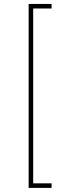

<svg xmlns="http://www.w3.org/2000/svg" viewBox="-20 -791 349 949"><path d="M121.6 137.7V-771.5H234.9V-749H144V115.2H234.9V137.7Z"/></svg>

Font: Inter 16pt Thin
Style: Regular
Weight: 250
Version: Version 4.001;git-66647c0bb